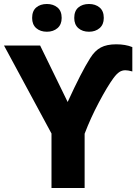

<svg xmlns="http://www.w3.org/2000/svg" viewBox="-20 -942 686 962"><path d="M432 -651Q455 -688 485 -704Q515 -720 562 -720Q609 -720 643 -706V-584Q622 -590 608 -590Q592 -590 578.5 -581.5Q565 -573 548 -550Q518 -509 476 -430Q434 -351 404 -272V0H238V-273L0 -714H181L319 -431Q388 -582 432 -651ZM215 -922Q247 -922 268 -904.5Q289 -887 289 -852Q289 -819 268 -801Q247 -783 215 -783Q182 -783 161.5 -801Q141 -819 141 -852Q141 -887 161.5 -904.5Q182 -922 215 -922ZM426 -922Q458 -922 479 -904.5Q500 -887 500 -852Q500 -819 479 -801Q458 -783 426 -783Q393 -783 372.5 -801Q352 -819 352 -852Q352 -887 372.5 -904.5Q393 -922 426 -922Z"/></svg>

Font: Noto Sans UI ExtraBold
Style: Regular
Weight: 800
Designer: Monotype Design Team
Foundry: Monotype Imaging Inc.
Version: Version 1.001